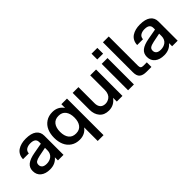

<svg xmlns="http://www.w3.org/2000/svg" viewBox="54 -1597 2674 2674"><g transform="rotate(-45 1390.5 -260.0)"><path d="M381.8 0V-61Q322.3 12.2 216.8 12.2Q130.4 12.2 79.1 -28.8Q27.8 -69.8 27.8 -144Q27.8 -211.4 75.9 -249.5Q124 -287.6 224.1 -305.2L377.9 -333V-366.2Q377.9 -440.9 278.8 -440.9Q230 -440.9 198 -420.2Q166 -399.4 164.1 -356H49.8Q50.8 -400.9 69.3 -435.5Q87.9 -470.2 119.6 -491Q151.4 -511.7 191.2 -522Q231 -532.2 277.8 -532.2Q383.8 -532.2 437.5 -491.7Q491.2 -451.2 491.2 -377.9V0ZM146 -147.9Q146 -114.3 169.2 -95.2Q192.4 -76.2 238.8 -76.2Q265.6 -76.2 289.8 -83.5Q314 -90.8 334 -105.7Q354 -120.6 366 -145.8Q377.9 -170.9 377.9 -203.1V-252L245.1 -225.1Q192.9 -213.9 169.4 -198.2Q146 -182.6 146 -147.9Z M1079.6 -520V200.2H964.8V-66.9Q906.2 12.2 801.8 12.2Q727.5 12.2 673.3 -23.7Q619.1 -59.6 592.5 -120.6Q565.9 -181.6 565.9 -259.8Q565.9 -337.9 592.5 -398.9Q619.1 -460 673.3 -496.1Q727.5 -532.2 801.8 -532.2Q910.6 -532.2 968.8 -446.8V-520ZM683.6 -259.8Q683.6 -179.7 719.2 -132.8Q754.9 -85.9 825.7 -85.9Q895.5 -85.9 931.2 -132.8Q966.8 -179.7 966.8 -259.8Q966.8 -339.8 931.2 -387Q895.5 -434.1 825.7 -434.1Q755.4 -434.1 719.5 -387.2Q683.6 -340.3 683.6 -259.8Z M1305.2 -202.1Q1305.2 -150.4 1331.1 -119.6Q1356.9 -88.9 1410.2 -88.9Q1428.7 -88.9 1448.5 -95.2Q1468.3 -101.6 1489.3 -116.2Q1510.3 -130.9 1523.7 -161.1Q1537.1 -191.4 1537.1 -232.9V-520H1652.3V0H1541V-73.2Q1478 12.2 1376.5 12.2Q1287.1 12.2 1239.3 -43.5Q1191.4 -99.1 1191.4 -189V-520H1305.2Z M1763.2 0V-520H1877.9V0ZM1763.2 -606.9V-720.2H1877.9V-606.9Z M1987.8 -720.2H2102.5V-142.1Q2102.5 -115.2 2114.5 -103Q2126.5 -90.8 2153.8 -90.8H2222.7V0H2126.5Q2056.6 0 2022.2 -29.1Q1987.8 -58.1 1987.8 -128.9Z M2630.4 0V-61Q2570.8 12.2 2465.3 12.2Q2378.9 12.2 2327.6 -28.8Q2276.4 -69.8 2276.4 -144Q2276.4 -211.4 2324.5 -249.5Q2372.6 -287.6 2472.7 -305.2L2626.5 -333V-366.2Q2626.5 -440.9 2527.3 -440.9Q2478.5 -440.9 2446.5 -420.2Q2414.6 -399.4 2412.6 -356H2298.3Q2299.3 -400.9 2317.9 -435.5Q2336.4 -470.2 2368.2 -491Q2399.9 -511.7 2439.7 -522Q2479.5 -532.2 2526.4 -532.2Q2632.3 -532.2 2686 -491.7Q2739.7 -451.2 2739.7 -377.9V0ZM2394.5 -147.9Q2394.5 -114.3 2417.7 -95.2Q2440.9 -76.2 2487.3 -76.2Q2514.2 -76.2 2538.3 -83.5Q2562.5 -90.8 2582.5 -105.7Q2602.5 -120.6 2614.5 -145.8Q2626.5 -170.9 2626.5 -203.1V-252L2493.7 -225.1Q2441.4 -213.9 2418 -198.2Q2394.5 -182.6 2394.5 -147.9Z"/></g></svg>

Font: Aspekta 550
Style: Regular
Weight: 550
Designer: Ivo Dolenc
Version: Version 2.000